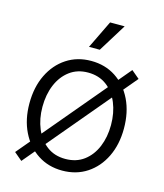

<svg xmlns="http://www.w3.org/2000/svg" viewBox="-114 -836 803 939"><g transform="rotate(15 287.5 -366.5)"><path d="M287.1 11.2Q216.8 11.2 162.8 -24.2Q108.9 -59.6 78.4 -122.1Q47.9 -184.6 47.9 -265.6Q47.9 -347.7 78.4 -410.4Q108.9 -473.1 162.8 -508.5Q216.8 -543.9 287.1 -543.9Q357.9 -543.9 411.9 -508.5Q465.8 -473.1 496.1 -410.4Q526.4 -347.7 526.4 -265.6Q526.4 -184.6 496.1 -122.1Q465.8 -59.6 411.9 -24.2Q357.9 11.2 287.1 11.2ZM287.1 -47.9Q342.3 -47.9 381.1 -76.9Q419.9 -106 440.4 -155.3Q460.9 -204.6 460.9 -265.6Q460.9 -327.1 440.4 -377Q419.9 -426.8 380.9 -455.8Q341.8 -484.9 287.1 -484.9Q232.9 -484.9 194.1 -455.8Q155.3 -426.8 134.5 -377.2Q113.8 -327.6 113.8 -265.6Q113.8 -204.6 134.5 -155.3Q155.3 -106 193.8 -76.9Q232.4 -47.9 287.1 -47.9ZM82.5 17.1 42 -17.1 492.2 -552.7 532.7 -518.6ZM257.8 -607.4 326.7 -749.5H400.4L312.5 -607.4Z"/></g></svg>

Font: Inter 20pt Light
Style: Regular
Weight: 300
Version: Version 4.001;git-66647c0bb